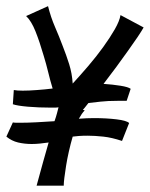

<svg xmlns="http://www.w3.org/2000/svg" viewBox="-30 -666 475 608"><path d="M85.9 -78.1Q96.7 -119.1 106.4 -152.8Q116.2 -186.5 124 -214.8Q110.4 -212.9 96.7 -211.4Q83 -210 70.3 -210Q47.9 -210 27.3 -214.8Q6.8 -219.7 -9.8 -233.4L10.7 -278.3Q15.6 -277.3 22 -277.3Q28.3 -277.3 36.1 -277.3Q57.6 -277.3 85.9 -278.8Q114.3 -280.3 142.6 -282.2Q147.5 -295.9 150.4 -307.1Q153.3 -318.4 155.3 -326.2Q149.4 -325.2 143.1 -325.2Q136.7 -325.2 130.9 -325.2Q92.8 -325.2 58.6 -328.1Q24.4 -331.1 10.7 -335.9L13.7 -380.9Q18.6 -379.9 25.9 -379.4Q33.2 -378.9 42 -378.9Q61.5 -378.9 87.4 -380.9Q113.3 -382.8 136.7 -385.7Q128.9 -411.1 122.6 -437.5Q116.2 -463.9 108.4 -489.3Q95.7 -533.2 82.5 -566.4Q69.3 -599.6 52.7 -615.2L122.1 -646.5Q130.9 -611.3 144 -581.1Q157.2 -550.8 168.9 -519.5Q179.7 -492.2 189 -462.9Q198.2 -433.6 200.2 -401.4Q223.6 -426.8 249.5 -457Q275.4 -487.3 296.9 -517.1Q318.4 -546.9 333.5 -573.2Q348.6 -599.6 351.6 -618.2L424.8 -579.1Q418.9 -568.4 405.8 -548.8Q392.6 -529.3 375.5 -505.4Q358.4 -481.4 338.4 -454.1Q318.4 -426.8 297.9 -400.4Q327.1 -398.4 351.6 -394.5Q376 -390.6 383.8 -384.8L371.1 -346.7H341.8Q311.5 -346.7 289.1 -344.2Q266.6 -341.8 250 -339.8Q245.1 -334 241.2 -328.6Q237.3 -323.2 232.4 -318.4L238.3 -316.4Q233.4 -311.5 229 -305.2Q224.6 -298.8 219.7 -290Q232.4 -291 244.1 -291.5Q255.9 -292 267.6 -292Q306.6 -292 338.9 -288.1Q371.1 -284.2 378.9 -276.4L356.4 -219.7Q324.2 -230.5 296.9 -233.4Q269.5 -236.3 248 -236.3Q231.4 -236.3 219.7 -235.4Q208 -234.4 200.2 -233.4Q193.4 -210 188 -186Q182.6 -162.1 179.2 -140.6Q175.8 -119.1 173.8 -103Q171.9 -86.9 171.9 -80.1V-78.1Z"/></svg>

Font: Miniver
Style: Regular
Weight: 400
Designer: Dathan Boardman
Foundry: Open Window
Version: Version 1.000